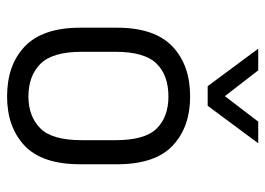

<svg xmlns="http://www.w3.org/2000/svg" viewBox="-124 -623 753 545"><g transform="rotate(90 252.5 -350.5)"><path d="M112.3 -43.9Q58.6 -94.7 58.6 -202.1V-305.7Q58.6 -413.1 112.3 -463.9Q165 -513.7 253.9 -513.7Q340.8 -513.7 393.6 -463.9Q446.3 -414.1 446.3 -305.7V-202.1Q446.3 -93.8 393.6 -43.9Q340.8 5.9 253.9 5.9Q165 5.9 112.3 -43.9ZM344.7 -88.9Q377.9 -122.1 377.9 -206.1V-301.8Q377.9 -385.7 344.7 -418.9Q311.5 -452.1 253.9 -452.1Q194.3 -452.1 161.1 -418.9Q127 -384.8 127 -301.8V-206.1Q127 -123 161.1 -88.9Q195.3 -54.7 253.9 -54.7Q310.5 -54.7 344.7 -88.9ZM118.2 -707H179.7L252.9 -612.3L325.2 -707H386.7L280.3 -563.5H224.6Z"/></g></svg>

Font: Dinish
Style: Regular
Weight: 400
Designer: Bert Driehuis
Foundry: Playbeing
Version: Version 3.006; git-39231f3c-release